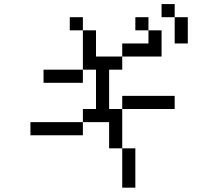

<svg xmlns="http://www.w3.org/2000/svg" viewBox="-20 -832 1040 915"><path d="M812.5 -312.5V-375H562.5V-312.5H500V-500H562.5V-562.5H437.5Q437.5 -562.5 437.5 -687.5H375V-500H187.5V-437.5H375V-500H437.5V-312.5H375V-250H125V-187.5H375V-250H500Q500 -250 500 -125H562.5V62.5H625V-125H562.5V-312.5ZM562.5 -562.5H750Q750 -562.5 750 -687.5H687.5V-625H562.5ZM375 -687.5V-750H312.5V-687.5ZM687.5 -687.5V-750H625V-687.5ZM812.5 -750Q812.5 -750 812.5 -625H875Q875 -625 875 -750ZM812.5 -750V-812.5H750V-750Z"/></svg>

Font: Unifont
Style: Regular
Weight: 500
Version: Version 15.1.04